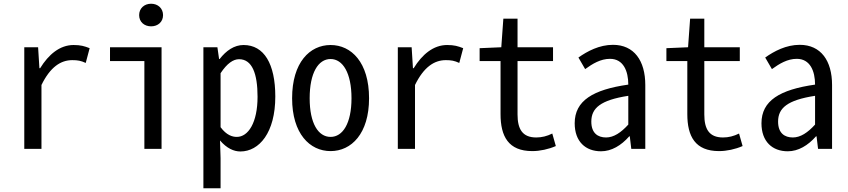

<svg xmlns="http://www.w3.org/2000/svg" viewBox="-20 -797 4540 1028"><path d="M110 0H202V-342C249 -438 305 -475 367 -475C396 -475 413 -472 439 -460L460 -539C432 -550 412 -556 374 -556C300 -556 240 -505 195 -432H191L184 -544H110Z M753 0H845V-544H569V-470H753ZM789 -656C826 -656 853 -680 853 -716C853 -752 826 -777 789 -777C752 -777 725 -752 725 -716C725 -680 752 -656 789 -656Z M1069 211H1161V49L1158 -45C1194 -3 1232 14 1267 14C1368 14 1454 -87 1454 -280C1454 -455 1394 -556 1284 -556C1234 -556 1191 -526 1156 -481H1153L1144 -544H1069ZM1248 -64C1224 -64 1193 -73 1161 -116V-405C1196 -458 1229 -480 1260 -480C1330 -480 1359 -403 1359 -279C1359 -140 1309 -64 1248 -64Z M1750 12C1861 12 1956 -81 1956 -271C1956 -463 1861 -556 1750 -556C1639 -556 1544 -463 1544 -271C1544 -81 1639 12 1750 12ZM1750 -64C1684 -64 1638 -136 1638 -271C1638 -407 1684 -481 1750 -481C1815 -481 1862 -407 1862 -271C1862 -136 1815 -64 1750 -64Z M2110 0H2202V-342C2249 -438 2305 -475 2367 -475C2396 -475 2413 -472 2439 -460L2460 -539C2432 -550 2412 -556 2374 -556C2300 -556 2240 -505 2195 -432H2191L2184 -544H2110Z M2830 12C2871 12 2917 2 2956 -15L2937 -82C2909 -68 2881 -61 2851 -61C2777 -61 2751 -106 2751 -184V-470H2941V-544H2751V-697H2675L2664 -544L2548 -539V-470H2660V-186C2660 -67 2702 12 2830 12Z M3198 13C3254 13 3306 -18 3349 -67H3352L3360 0H3435V-342C3435 -472 3375 -557 3262 -557C3189 -557 3125 -523 3077 -489L3113 -427C3153 -456 3196 -482 3246 -482C3318 -482 3344 -416 3344 -344C3155 -317 3057 -258 3057 -137C3057 -39 3115 13 3198 13ZM3225 -61C3181 -61 3146 -84 3146 -146C3146 -218 3195 -261 3344 -284V-130C3305 -87 3266 -61 3225 -61Z M3830 12C3871 12 3917 2 3956 -15L3937 -82C3909 -68 3881 -61 3851 -61C3777 -61 3751 -106 3751 -184V-470H3941V-544H3751V-697H3675L3664 -544L3548 -539V-470H3660V-186C3660 -67 3702 12 3830 12Z M4198 13C4254 13 4306 -18 4349 -67H4352L4360 0H4435V-342C4435 -472 4375 -557 4262 -557C4189 -557 4125 -523 4077 -489L4113 -427C4153 -456 4196 -482 4246 -482C4318 -482 4344 -416 4344 -344C4155 -317 4057 -258 4057 -137C4057 -39 4115 13 4198 13ZM4225 -61C4181 -61 4146 -84 4146 -146C4146 -218 4195 -261 4344 -284V-130C4305 -87 4266 -61 4225 -61Z"/></svg>

Font: Noto Sans Mono CJK JP Regular
Style: Regular
Weight: 400
Designer: Ryoko NISHIZUKA (kana & ideographs); Paul D. Hunt (Latin, Greek & Cyrillic); Wenlong ZHANG (bopomofo); Sandoll Communica
Foundry: Adobe Systems Incorporated
Version: Version 1.004;PS 1.004;hotconv 1.0.82;makeotf.lib2.5.63406